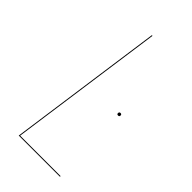

<svg xmlns="http://www.w3.org/2000/svg" viewBox="-216 -736 791 791"><g transform="rotate(45 179.5 -340.0)"><path d="M168.5 -680.2 73.7 -3.9H309.6L309.1 0H69.3L164.6 -680.2ZM293 -354.5Q293 -362.3 300.3 -362.3Q307.6 -362.3 307.6 -355Q307.6 -347.7 300.3 -347.7Q293 -347.7 293 -354.5Z"/></g></svg>

Font: Fira Sans Compressed Four
Style: Italic
Weight: 100
Width: 3
Italic angle: -8°
Designer: Carrois Corporate & Edenspiekermann AG
Foundry: Carrois Corporate GbR & Edenspiekermann AG
Version: Version 4.203;PS 004.203;hotconv 1.0.88;makeotf.lib2.5.64775